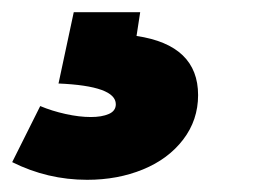

<svg xmlns="http://www.w3.org/2000/svg" viewBox="-72 -20 441 315"><path d="M-52 246 -6 154Q13 162 35.5 167Q58 172 77 172Q95 172 106.5 167Q118 162 118 151Q118 121 24 117L49 0H158L152 39Q253 54 253 136Q253 177 228.5 209Q204 241 162.5 258Q121 275 71 275Q6 275 -52 246Z"/></svg>

Font: Bitter Pro Black
Style: Italic
Weight: 900
Italic angle: -9°
Designer: Sol Matas, and Bitter project Authors
Foundry: Sol Matas
Version: Version 1.010